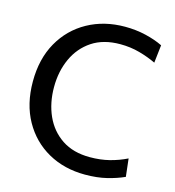

<svg xmlns="http://www.w3.org/2000/svg" viewBox="-108 -806 832 912"><g transform="rotate(15 308.0 -350.0)"><path d="M392 14Q290 14 210.2 -30.8Q130.5 -75.5 84.8 -157.2Q39 -239 39 -350Q39 -461 85.2 -542.8Q131.5 -624.5 212.2 -669.2Q293 -714 396 -714Q449.5 -714 498 -702.5Q546.5 -691 583 -673L573 -585Q535.5 -603 490.5 -615.5Q445.5 -628 395 -628Q312.5 -628 256.5 -590.8Q200.5 -553.5 171.8 -490.5Q143 -427.5 143 -350Q143 -272.5 171.2 -209.5Q199.5 -146.5 255.2 -109.2Q311 -72 393 -72Q445 -72 489.2 -83.2Q533.5 -94.5 573 -114L583 -26Q545.5 -9 498.5 2.5Q451.5 14 392 14Z"/></g></svg>

Font: Cabin Resolve
Style: Regular-Resolve
Weight: 400
Designer: Pablo Impallari
Foundry: Pablo Impallari. http://www.impallari.com Igino Marini. http://www.ikern.com
Version: Version 3.001